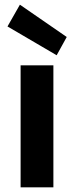

<svg xmlns="http://www.w3.org/2000/svg" viewBox="-20 -800 317 820"><path d="M68 0V-521H208V0ZM222 -564 12 -687 65 -780 265 -642Z"/></svg>

Font: DM Sans 10pt ExtraBold
Style: Regular
Weight: 800
Version: Version 4.004;gftools[0.9.30]